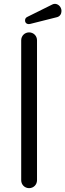

<svg xmlns="http://www.w3.org/2000/svg" viewBox="-20 -976 339 996"><path d="M90 -41C90 -18 108 0 131 0C154 0 172 -18 172 -41V-767C172 -790 154 -808 131 -808C108 -808 90 -790 90 -767ZM123 -889C114 -885 110 -879 110 -870C110 -857 120 -848 137 -852L276 -887C291 -891 299 -904 299 -919C299 -940 282 -956 265 -956C260 -956 256 -955 252 -953Z"/></svg>

Font: Fabada
Style: Regular
Weight: 400
Designer: deFharo
Foundry: deFharo.com
Version: Version 4.000 2011 initial release